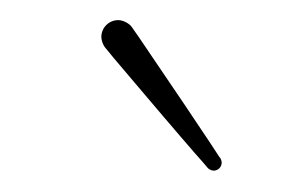

<svg xmlns="http://www.w3.org/2000/svg" viewBox="-20 -807 289 187"><path d="M94.9 -787.4C86 -787.3 78.7 -780 78.7 -771C78.7 -768 80.2 -763.6 82 -761.2C85.2 -757 93.7 -747 106.7 -731.7C115.4 -721.4 129.6 -704.7 139.9 -692.6C152.4 -677.9 161.7 -667.2 169.3 -658.4C176.4 -650.3 180 -646.4 181 -645C181 -645 181.6 -644.2 181.7 -644.2C181.5 -644.3 182 -643.7 181.9 -643.9C183.2 -642.2 186 -640.8 188.1 -640.8C192.4 -640.8 195.9 -644.3 195.9 -648.6C195.9 -650.1 195.2 -652.2 194.3 -653.4C194.4 -653.2 194.2 -653.5 194.1 -653.6C194.1 -653.6 193.4 -654.5 193.4 -654.5C192.4 -655.9 189.6 -660.4 183.7 -669.3C177.2 -679.1 169.4 -690.8 158.6 -706.8C149.4 -720.3 139 -735.7 129.8 -749.3C118.7 -765.7 111.2 -776.9 108.2 -780.9C105.5 -784.5 99.6 -787.4 95.1 -787.4C95 -787.4 94.9 -787.4 94.9 -787.4Z"/></svg>

Font: Sinatra
Style: Regular
Weight: 400
Designer: Fahmi
Version: Version 0.1